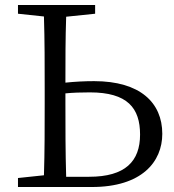

<svg xmlns="http://www.w3.org/2000/svg" viewBox="-20 -749 697 769"><path d="M245 -41C242 -140 242 -239 242 -337V-375C272 -378 304 -379 340 -379C491 -379 541 -316 541 -210C541 -103 482 -41 337 -41ZM361 -694V-729H52V-694L156 -683C159 -587 159 -489 159 -392V-337C159 -239 159 -142 156 -47L52 -36V0H348C548 0 630 -101 630 -213C630 -338 541 -424 357 -424C319 -424 280 -422 242 -418C242 -507 242 -596 245 -682Z"/></svg>

Font: Shippori Mincho
Style: Regular
Weight: 400
Designer: Bonji Tadano  Ryoko NISHIZUKA  (kana & ideographs); Frank Grießhammer (Latin, Greek & Cyrillic); Wenlong ZHANG  (bopomof
Foundry: Adobe Systems Incorporated
Version: Version 1.003;PS 1.001;hotconv 16.6.54;makeotf.lib2.5.65590